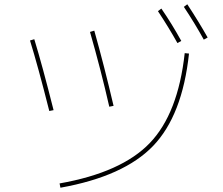

<svg xmlns="http://www.w3.org/2000/svg" viewBox="-20 -846 1040 896"><path d="M258 10Q547 -41 679 -178.5Q811 -316 842 -598L862 -596Q831 -307 694.5 -165Q558 -23 262 30ZM717 -794 733 -806Q782 -735 826 -655L808 -645Q768 -717 717 -794ZM838 -814 854 -826Q908 -744 949 -671L931 -661Q891 -734 838 -814ZM120 -657 140 -663Q178 -539 230 -332L210 -328Q157 -538 120 -657ZM400 -697 420 -703Q466 -540 510 -352L490 -348Q451 -519 400 -697Z"/></svg>

Font: Mplus 1p Thin
Style: Regular
Weight: 250
Version: Version 1.061